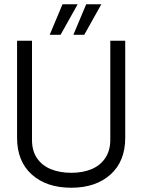

<svg xmlns="http://www.w3.org/2000/svg" viewBox="-20 -871 667 900"><path d="M60 -225V-680H130V-215Q130 -164 153.5 -129.5Q177 -95 218.5 -78Q260 -61 314 -61Q369 -61 410 -78.5Q451 -96 474 -131Q497 -166 497 -215V-680H567V-225Q567 -115 498 -53Q429 9 314 9Q198 9 129 -53Q60 -115 60 -225ZM273 -851H344L264 -708H213ZM384 -851H455L375 -708H324Z"/></svg>

Font: Teachers[wght]
Style: Regular
Weight: 400
Designer: Alfredo Marco Pradil & Chank Diesel
Version: Version 1.000;Glyphs 3.1.2 (3151)